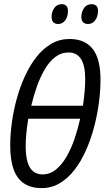

<svg xmlns="http://www.w3.org/2000/svg" viewBox="-20 -916 535 945"><path d="M185.1 9.8Q133.3 9.8 98.9 -12.7Q64.5 -35.2 47.4 -81.5Q30.3 -127.9 30.3 -198.7Q30.3 -252.9 38.3 -312.3Q46.4 -371.6 62.7 -430.7Q79.1 -489.7 103.3 -542.5Q127.4 -595.2 159.9 -636.2Q192.4 -677.2 232.9 -700.7Q273.4 -724.1 322.3 -724.1Q397.9 -724.1 436.3 -675Q474.6 -626 474.6 -523.9Q474.6 -470.2 466.8 -410.4Q459 -350.6 443.1 -290.5Q427.2 -230.5 403.3 -176.5Q379.4 -122.6 347.2 -80.6Q314.9 -38.6 274.4 -14.4Q233.9 9.8 185.1 9.8ZM189.5 -57.6Q226.1 -57.6 255.6 -81.8Q285.2 -106 308.1 -146Q331.1 -186 347.4 -234.4Q363.8 -282.7 374.5 -331.5H119.1Q112.8 -293 109.6 -259.5Q106.4 -226.1 106.4 -197.8Q106.4 -148.4 116 -117.4Q125.5 -86.4 144 -72Q162.6 -57.6 189.5 -57.6ZM133.8 -395.5H388.2Q393.6 -431.6 396.5 -464.8Q399.4 -498 399.4 -525.9Q399.4 -592.8 378.9 -625.2Q358.4 -657.7 317.4 -657.7Q280.8 -657.7 251.5 -635Q222.2 -612.3 200 -574.2Q177.7 -536.1 161.4 -489.7Q145 -443.4 133.8 -395.5ZM413.6 -797.9Q397.5 -797.9 388.9 -806.6Q380.4 -815.4 380.4 -833Q380.4 -857.4 393.8 -876.5Q407.2 -895.5 430.7 -895.5Q445.8 -895.5 454.1 -887.2Q462.4 -878.9 462.4 -862.3Q462.4 -835 448.7 -816.4Q435.1 -797.9 413.6 -797.9ZM266.6 -797.9Q251 -797.9 242.4 -806.6Q233.9 -815.4 233.9 -833Q233.9 -857.4 247.1 -876.5Q260.3 -895.5 284.2 -895.5Q293.9 -895.5 300.5 -891.8Q307.1 -888.2 310.8 -880.9Q314.5 -873.5 314.5 -862.3Q314.5 -835 301.3 -816.4Q288.1 -797.9 266.6 -797.9Z"/></svg>

Font: Open Sans Condensed
Style: Italic
Weight: 400
Width: 3
Italic angle: -12°
Designer: Monotype Design Team
Foundry: Monotype Imaging Inc.
Version: Version 3.000